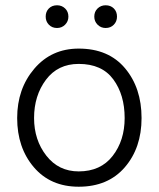

<svg xmlns="http://www.w3.org/2000/svg" viewBox="-20 -698 601 727"><path d="M153 -635C153 -623 157 -612.8 165 -604.5C173 -596.2 183.3 -592 196 -592C208 -592 218.2 -596.2 226.5 -604.5C234.8 -612.8 239 -623 239 -635C239 -647.7 234.8 -658 226.5 -666C218.2 -674 208 -678 196 -678C183.3 -678 173 -674 165 -666C157 -658 153 -647.7 153 -635ZM337 -635C337 -623 341.2 -612.8 349.5 -604.5C357.8 -596.2 368 -592 380 -592C392.7 -592 403 -596.2 411 -604.5C419 -612.8 423 -623 423 -635C423 -647.7 419 -658 411 -666C403 -674 392.7 -678 380 -678C368 -678 357.8 -674 349.5 -666C341.2 -658 337 -647.7 337 -635ZM278 9C352 9 410.2 -15.5 452.5 -64.5C494.8 -113.5 516 -175.7 516 -251C516 -327 495.2 -389.8 453.5 -439.5C411.8 -489.2 353.3 -514 278 -514C209.3 -514 153.3 -488.7 110 -438C66.7 -387.3 45 -325 45 -251C45 -176.3 66 -114.3 108 -65C150 -15.7 206.7 9 278 9ZM278 -456C336.7 -456 380.3 -436.5 409 -397.5C437.7 -358.5 452 -309.7 452 -251C452 -194.3 436.8 -146.5 406.5 -107.5C376.2 -68.5 333.3 -49 278 -49C227.3 -49 186.5 -68.8 155.5 -108.5C124.5 -148.2 109 -195.7 109 -251C109 -307.7 124 -356 154 -396C184 -436 225.3 -456 278 -456Z"/></svg>

Font: Hind Light
Style: Regular
Weight: 300
Designer: Manushi Parikh, Satya Rajpurohit
Foundry: Indian Type Foundry
Version: Version 1.201;PS 1.0;hotconv 1.0.78;makeotf.lib2.5.61930; tt